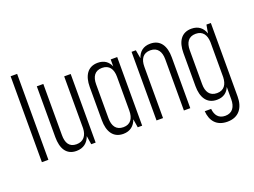

<svg xmlns="http://www.w3.org/2000/svg" viewBox="-128 -988 1945 1470"><g transform="rotate(-20 845.0 -252.5)"><path d="M59 -700V0H112V-700Z M497 0V-559H444V-136C442 -77 413 -38 356 -38C296 -38 274 -80 274 -142V-559H221V-145C221 -54 255 10 338 10C396 10 433 -21 450 -70L461 0Z M720 -569C637 -569 600 -506 600 -415V-145C600 -54 637 10 720 10C777 10 812 -21 829 -69L840 0H876V-559H823V-502C806 -543 773 -569 720 -569ZM738 -521C797 -521 823 -479 823 -418V-142C823 -80 797 -38 738 -38C678 -38 653 -80 653 -142V-418C653 -479 678 -521 738 -521Z M993 -559V0H1046V-418C1046 -479 1071 -521 1131 -521C1190 -521 1216 -479 1216 -418V0H1268V-414C1268 -506 1231 -569 1148 -569C1091 -569 1056 -539 1040 -490L1028 -559Z M1483 -569C1400 -569 1363 -506 1363 -415V-145C1363 -54 1400 10 1483 10C1536 10 1569 -16 1586 -57V43C1586 104 1560 147 1501 147C1447 147 1421 112 1416 60H1364C1370 140 1413 195 1501 195C1595 195 1639 131 1639 40V-559H1603L1591 -491C1575 -539 1540 -569 1483 -569ZM1501 -521C1559 -521 1584 -480 1586 -422V-137C1584 -79 1559 -38 1501 -38C1441 -38 1416 -80 1416 -142V-418C1416 -479 1441 -521 1501 -521Z"/></g></svg>

Font: Modon Arabic
Style: Regular
Weight: 400
Designer: Ahmedzaza
Foundry: Ahmedzaza
Version: Version 2.010